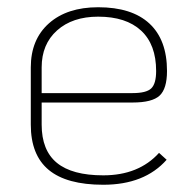

<svg xmlns="http://www.w3.org/2000/svg" viewBox="-20 -500 531 530"><path d="M419 -78 440 -59Q379 10 265 10Q164 10 114.5 -31Q65 -72 65 -156V-314Q65 -391 115 -435.5Q165 -480 251 -480Q344 -480 392.5 -435Q441 -390 441 -304Q441 -255 420.5 -236Q400 -217 346 -217H95V-156Q95 -85 137 -50.5Q179 -16 265 -16Q363 -16 419 -78ZM95 -314V-243H346Q384 -243 397.5 -256Q411 -269 411 -304Q411 -377 369.5 -415.5Q328 -454 251 -454Q180 -454 137.5 -416Q95 -378 95 -314Z"/></svg>

Font: KoHo ExtraLight
Style: Regular
Weight: 275
Version: Version 1.000; ttfautohint (v1.6)